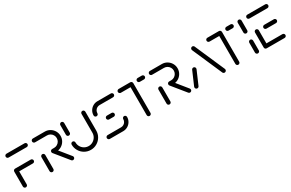

<svg xmlns="http://www.w3.org/2000/svg" viewBox="118 -1540 3878 2562"><g transform="rotate(-30 2057.5 -259.0)"><path d="M97 -260.4V-29.6Q97 -17.4 88.3 -8.9Q79.6 -0.4 67.4 -0.4Q55.2 -0.4 46.7 -8.9Q38.1 -17.4 38.1 -29.6V-260.4ZM338.1 -259.3Q338.1 -247 329.4 -238.5Q320.7 -230 308.5 -230H67.4Q55.2 -230 46.7 -238.5Q38.1 -247 38.1 -259.3Q38.1 -271.5 46.7 -280.2Q55.2 -288.9 67.4 -288.9H308.5Q320.7 -288.9 329.4 -280.2Q338.1 -271.5 338.1 -259.3ZM38.1 -489.3Q38.1 -501.5 46.7 -510.2Q55.2 -518.9 67.4 -518.9L345.6 -518.5Q357.8 -518.5 366.5 -510Q375.2 -501.5 375.2 -489.3Q375.2 -477 366.5 -468.3Q357.8 -459.6 345.6 -459.6L67.4 -460Q55.2 -460 46.7 -468.5Q38.1 -477 38.1 -489.3Z M478.1 0Q466.3 0 457.6 -8.7Q448.9 -17.4 448.9 -29.6V-244.8Q448.9 -257 457.6 -265.7Q466.3 -274.4 478.5 -274.4Q490.4 -274.4 499.1 -265.7Q507.8 -257 507.8 -244.8V-29.6Q507.8 -17.4 499.1 -8.7Q490.4 0 478.1 0ZM824.4 -30Q824.4 -17.8 815.9 -9.1Q807.4 -0.4 795.2 -0.4Q788.1 -0.4 782.4 -3.1Q776.7 -5.9 772.6 -11.1L603 -220Q596.7 -228.1 596.7 -238.5Q596.7 -250.7 605.2 -259.4Q613.7 -268.1 625.9 -268.1Q639.6 -268.1 648.9 -257L817.8 -48.5Q824.4 -40.7 824.4 -30ZM596.7 -238.9Q596.7 -250.7 605.2 -259.4Q613.7 -268.1 625.9 -268.1H657.8Q683.7 -268.1 705.7 -281.1Q727.8 -294.1 740.6 -316.1Q753.3 -338.1 753.3 -364.1Q753.3 -390 740.6 -411.9Q727.8 -433.7 705.7 -446.7Q683.7 -459.6 657.8 -459.6H473.7Q461.5 -459.6 453 -468.3Q444.4 -477 444.4 -489.3Q444.4 -501.1 453 -509.8Q461.5 -518.5 473.7 -518.5H657.8Q700 -518.5 735.4 -497.8Q770.7 -477 791.5 -441.5Q812.2 -405.9 812.2 -364.1Q812.2 -321.9 791.5 -286.3Q770.7 -250.7 735.4 -230Q700 -209.3 657.8 -209.3H625.9Q613.7 -209.3 605.2 -218Q596.7 -226.7 596.7 -238.9Z M910.4 -311.5Q898.1 -311.5 889.4 -320Q880.7 -328.5 880.7 -340.7V-488.9Q880.7 -501.1 889.4 -509.8Q898.1 -518.5 910 -518.5Q922.2 -518.5 930.9 -509.8Q939.6 -501.1 939.6 -488.9V-340.7Q939.6 -328.5 930.9 -320Q922.2 -311.5 910.4 -311.5ZM1230.4 -507.8Q1242.2 -507.8 1250.9 -499.1Q1259.6 -490.4 1259.6 -478.1V-188.5Q1259.6 -137 1234.3 -93.5Q1208.9 -50 1165.4 -24.6Q1121.9 0.7 1070.7 0.7Q1019.3 0.7 975.7 -24.6Q932.2 -50 906.9 -93.5Q881.5 -137 881.5 -188.5Q881.5 -200.7 890.2 -209.4Q898.9 -218.1 911.1 -218.1Q923 -218.1 931.7 -209.4Q940.4 -200.7 940.4 -188.5Q940.4 -153 957.8 -123Q975.2 -93 1005.2 -75.6Q1035.2 -58.1 1070.7 -58.1Q1105.9 -58.1 1135.7 -75.7Q1165.6 -93.3 1183.1 -123.1Q1200.7 -153 1200.7 -188.5V-478.1Q1200.7 -490.4 1209.4 -499.1Q1218.1 -507.8 1230.4 -507.8Z M1677.8 -168.9Q1689.6 -168.9 1698.3 -160.2Q1707 -151.5 1707 -139.3Q1707 -101.5 1688.3 -69.4Q1669.6 -37.4 1637.6 -18.7Q1605.6 0 1567.8 0H1360.7Q1348.5 0 1339.8 -8.7Q1331.1 -17.4 1331.1 -29.6Q1331.1 -41.5 1339.8 -50.2Q1348.5 -58.9 1360.7 -58.9H1567.8Q1589.6 -58.9 1608.1 -69.6Q1626.7 -80.4 1637.4 -98.9Q1648.1 -117.4 1648.1 -139.3Q1648.1 -151.5 1656.9 -160.2Q1665.6 -168.9 1677.8 -168.9ZM1584.1 -259.3Q1584.1 -247 1575.4 -238.5Q1566.7 -230 1554.4 -230H1482.6Q1470.4 -230 1461.9 -238.5Q1453.3 -247 1453.3 -259.3Q1453.3 -271.5 1461.9 -280.2Q1470.4 -288.9 1482.6 -288.9H1554.4Q1566.7 -288.9 1575.4 -280.2Q1584.1 -271.5 1584.1 -259.3ZM1358.9 -350Q1346.7 -350 1338 -358.5Q1329.3 -367 1329.3 -379.3Q1329.3 -417 1348 -449.1Q1366.7 -481.1 1398.7 -499.8Q1430.7 -518.5 1468.5 -518.5H1675.6Q1687.8 -518.5 1696.5 -509.8Q1705.2 -501.1 1705.2 -488.9Q1705.2 -477 1696.5 -468.3Q1687.8 -459.6 1675.6 -459.6H1468.5Q1446.7 -459.6 1428.1 -448.9Q1409.6 -438.1 1398.9 -419.6Q1388.1 -401.1 1388.1 -379.3Q1388.1 -367 1379.4 -358.5Q1370.7 -350 1358.9 -350Z M2004.1 -490.4V-29.6Q2004.1 -17.4 1995.4 -8.7Q1986.7 0 1974.4 0Q1962.2 0 1953.7 -8.7Q1945.2 -17.4 1945.2 -29.6V-490.4ZM1766.3 -488.9Q1766.3 -501.1 1775 -509.8Q1783.7 -518.5 1795.9 -518.5H1974.1Q1986.3 -518.5 1995 -509.8Q2003.7 -501.1 2003.7 -488.9Q2003.7 -477 1995 -468.3Q1986.3 -459.6 1974.1 -459.6H1795.9Q1783.7 -459.6 1775 -468.3Q1766.3 -477 1766.3 -488.9ZM2058.9 -488.9Q2058.9 -501.1 2067.6 -509.8Q2076.3 -518.5 2088.5 -518.5H2152.6Q2164.8 -518.5 2173.5 -509.8Q2182.2 -501.1 2182.2 -489.3Q2182.2 -477 2173.5 -468.3Q2164.8 -459.6 2152.6 -459.6H2088.5Q2076.3 -459.6 2067.6 -468.3Q2058.9 -477 2058.9 -488.9Z M2281.1 0Q2269.3 0 2260.6 -8.7Q2251.9 -17.4 2251.9 -29.6V-244.8Q2251.9 -257 2260.6 -265.7Q2269.3 -274.4 2281.5 -274.4Q2293.3 -274.4 2302 -265.7Q2310.7 -257 2310.7 -244.8V-29.6Q2310.7 -17.4 2302 -8.7Q2293.3 0 2281.1 0ZM2627.4 -30Q2627.4 -17.8 2618.9 -9.1Q2610.4 -0.4 2598.1 -0.4Q2591.1 -0.4 2585.4 -3.1Q2579.6 -5.9 2575.6 -11.1L2405.9 -220Q2399.6 -228.1 2399.6 -238.5Q2399.6 -250.7 2408.1 -259.4Q2416.7 -268.1 2428.9 -268.1Q2442.6 -268.1 2451.9 -257L2620.7 -48.5Q2627.4 -40.7 2627.4 -30ZM2399.6 -238.9Q2399.6 -250.7 2408.1 -259.4Q2416.7 -268.1 2428.9 -268.1H2460.7Q2486.7 -268.1 2508.7 -281.1Q2530.7 -294.1 2543.5 -316.1Q2556.3 -338.1 2556.3 -364.1Q2556.3 -390 2543.5 -411.9Q2530.7 -433.7 2508.7 -446.7Q2486.7 -459.6 2460.7 -459.6H2276.7Q2264.4 -459.6 2255.9 -468.3Q2247.4 -477 2247.4 -489.3Q2247.4 -501.1 2255.9 -509.8Q2264.4 -518.5 2276.7 -518.5H2460.7Q2503 -518.5 2538.3 -497.8Q2573.7 -477 2594.4 -441.5Q2615.2 -405.9 2615.2 -364.1Q2615.2 -321.9 2594.4 -286.3Q2573.7 -250.7 2538.3 -230Q2503 -209.3 2460.7 -209.3H2428.9Q2416.7 -209.3 2408.1 -218Q2399.6 -226.7 2399.6 -238.9Z M2710.4 0Q2698.1 0 2689.6 -8.7Q2681.1 -17.4 2681.1 -29.6Q2681.1 -36.7 2683.7 -41.9L2774.1 -251.1Q2777.8 -258.9 2785 -263.7Q2792.2 -268.5 2801.1 -268.5Q2813.3 -268.5 2821.9 -259.8Q2830.4 -251.1 2830.4 -238.9Q2830.4 -231.9 2827.8 -226.7L2737.4 -17.4Q2733.7 -9.6 2726.5 -4.8Q2719.3 0 2710.4 0ZM3160 -29.6Q3160 -17.4 3151.3 -8.7Q3142.6 0 3130.4 0Q3121.5 0 3114.4 -4.6Q3107.4 -9.3 3103.7 -17L2903 -476.7Q2900.4 -483.3 2900.4 -488.9Q2900.4 -501.1 2909.1 -509.8Q2917.8 -518.5 2930 -518.5Q2938.9 -518.5 2945.9 -513.9Q2953 -509.3 2956.7 -501.5L3157.4 -41.9Q3160 -35.6 3160 -29.6Z M3370.7 -490.4V-29.6Q3370.7 -17.4 3362 -8.7Q3353.3 0 3341.1 0Q3328.9 0 3320.4 -8.7Q3311.9 -17.4 3311.9 -29.6V-490.4ZM3133 -488.9Q3133 -501.1 3141.7 -509.8Q3150.4 -518.5 3162.6 -518.5H3340.7Q3353 -518.5 3361.7 -509.8Q3370.4 -501.1 3370.4 -488.9Q3370.4 -477 3361.7 -468.3Q3353 -459.6 3340.7 -459.6H3162.6Q3150.4 -459.6 3141.7 -468.3Q3133 -477 3133 -488.9ZM3425.6 -488.9Q3425.6 -501.1 3434.3 -509.8Q3443 -518.5 3455.2 -518.5H3519.3Q3531.5 -518.5 3540.2 -509.8Q3548.9 -501.1 3548.9 -489.3Q3548.9 -477 3540.2 -468.3Q3531.5 -459.6 3519.3 -459.6H3455.2Q3443 -459.6 3434.3 -468.3Q3425.6 -477 3425.6 -488.9Z M3643.3 0Q3631.1 0 3622.4 -8.7Q3613.7 -17.4 3613.7 -29.6L3614.1 -180.4Q3614.1 -192.6 3622.6 -201.3Q3631.1 -210 3643.3 -210Q3655.6 -210 3664.3 -201.3Q3673 -192.6 3673 -180.4V-29.6Q3673 -17.4 3664.3 -8.7Q3655.6 0 3643.3 0ZM3643.3 -308.9Q3631.1 -308.9 3622.6 -317.4Q3614.1 -325.9 3614.1 -338.1V-488.9Q3614.1 -501.1 3622.6 -509.8Q3631.1 -518.5 3643.3 -518.5Q3655.6 -518.5 3664.3 -509.8Q3673 -501.1 3673 -488.9V-338.1Q3673 -325.9 3664.3 -317.4Q3655.6 -308.9 3643.3 -308.9Z M3748.5 -28.9V-261.1Q3748.5 -273.3 3757 -282Q3765.6 -290.7 3777.8 -290.7Q3790 -290.7 3798.7 -282Q3807.4 -273.3 3807.4 -261.1V-28.9ZM4083.7 -29.6Q4083.7 -17.4 4075 -8.9Q4066.3 -0.4 4054.1 -0.4H3777.8Q3765.6 -0.4 3757 -8.9Q3748.5 -17.4 3748.5 -29.6Q3748.5 -41.9 3757 -50.6Q3765.6 -59.3 3777.8 -59.3H4054.1Q4066.3 -59.3 4075 -50.6Q4083.7 -41.9 4083.7 -29.6ZM3876.7 -259.3Q3876.7 -271.5 3885.4 -280Q3894.1 -288.5 3906.3 -288.5H4054.1Q4066.3 -288.5 4075 -280Q4083.7 -271.5 4083.7 -259.3Q4083.7 -247 4075 -238.3Q4066.3 -229.6 4054.1 -229.6H3906.3Q3894.1 -229.6 3885.4 -238.3Q3876.7 -247 3876.7 -259.3ZM3748.5 -489.3Q3748.5 -501.5 3757 -510.2Q3765.6 -518.9 3777.8 -518.9L4054.1 -518.5Q4066.3 -518.5 4075 -510Q4083.7 -501.5 4083.7 -489.3Q4083.7 -477 4075 -468.3Q4066.3 -459.6 4054.1 -459.6L3777.8 -460Q3765.6 -460 3757 -468.5Q3748.5 -477 3748.5 -489.3Z"/></g></svg>

Font: 26F Galaxy Sans Medium
Style: Regular
Weight: 500
Designer: C₂₉H₂₅N₃O₅
Version: Version 1.100